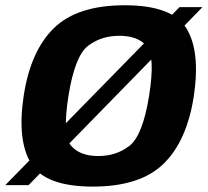

<svg xmlns="http://www.w3.org/2000/svg" viewBox="-58 -701 787 727"><path d="M-38.1 0H50.2L708.7 -674H621.7ZM293.5 5.5Q472.8 5.5 561.4 -81Q650.1 -167.5 675.9 -337.5Q701.3 -507.5 647.5 -594.3Q593.6 -681.1 414.4 -681.1Q235.1 -681.1 146.3 -594.7Q57.5 -508.2 31.6 -337.5Q6.2 -168.1 60.1 -81.3Q113.9 5.5 293.5 5.5ZM313.8 -110.2Q244.4 -110.2 211 -149.3Q177.7 -188.3 201.1 -337.5Q225.4 -488.8 275 -527.2Q324.7 -565.5 394.1 -565.5Q463.2 -565.5 496.9 -527.2Q530.6 -488.8 506.4 -337.5Q482.3 -188.2 432.6 -149.2Q382.9 -110.2 313.8 -110.2Z"/></svg>

Font: Anybody Thin
Style: Italic
Weight: 100
Italic angle: -10°
Designer: Tyler Finck
Foundry: Etcetera Type Company
Version: Version 1.114;gftools[0.9.25]